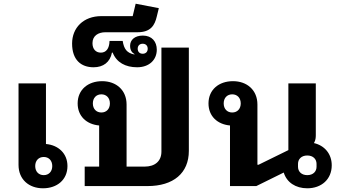

<svg xmlns="http://www.w3.org/2000/svg" viewBox="-20 -1004 1838 1036"><path d="M212 12C288 12 344 -34 344 -108C344 -176 295 -221 228 -227V-554H80V-114C80 -36 136 12 212 12ZM216 -59C189 -59 170 -78 170 -108C170 -138 189 -157 216 -157C243 -157 262 -138 262 -108C262 -78 243 -59 216 -59Z M437 -105V0H776C916 0 999 -70 999 -190V-747H851V-186C851 -135 817 -105 760 -105H663V-440C663 -518 607 -566 531 -566C455 -566 399 -520 399 -446C399 -377 447 -333 515 -327V-105ZM527 -397C500 -397 481 -416 481 -446C481 -476 500 -495 527 -495C554 -495 573 -476 573 -446C573 -416 554 -397 527 -397Z M485 -641C537 -641 574 -668 584 -720H588C609 -667 657 -641 720 -641C784 -641 826 -680 826 -736C826 -779 800 -812 751 -812C706 -812 682 -788 682 -757C682 -733 692 -720 706 -712L705 -710C665 -718 649 -739 642 -783H571C570 -741 552 -720 524 -720C497 -720 479 -739 479 -771C479 -811 510 -830 549 -830H722C794 -830 815 -868 826 -915L837 -960L712 -984L696 -917H527C430 -917 369 -854 369 -769C369 -681 417 -641 485 -641ZM750 -714C734 -714 723 -724 723 -741C723 -758 734 -768 750 -768C766 -768 777 -758 777 -741C777 -724 766 -714 750 -714Z M1638 12C1715 12 1770 -37 1770 -112C1770 -174 1731 -219 1674 -232C1683 -247 1684 -262 1684 -275V-554H1536V-194L1375 -115H1369V-440C1369 -518 1313 -566 1237 -566C1161 -566 1105 -520 1105 -446C1105 -377 1153 -333 1221 -327V0H1363L1511 -73C1527 -20 1575 12 1638 12ZM1638 -59C1606 -59 1588 -79 1588 -104V-120C1588 -145 1606 -165 1638 -165C1670 -165 1688 -145 1688 -120V-104C1688 -79 1670 -59 1638 -59ZM1233 -397C1206 -397 1187 -416 1187 -446C1187 -476 1206 -495 1233 -495C1260 -495 1279 -476 1279 -446C1279 -416 1260 -397 1233 -397Z"/></svg>

Font: IBM Plex Sans Thai Looped
Style: Bold
Weight: 700
Designer: Mike Abbink, Paul van der Laan, Pieter van Rosmalen, Ben Mitchell, Mark Frömberg
Foundry: Bold Monday
Version: Version 1.1